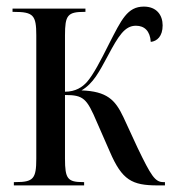

<svg xmlns="http://www.w3.org/2000/svg" viewBox="-20 -562 524 582"><path d="M22 0H235V-10H232C185 -10 177 -20 177 -81V-274C233 -274 243 -264 274 -191L313 -102C350 -16 380 0 458 0H480V-10H475C450 -10 438 -29 397 -114L354 -207C329 -260 304 -285 227 -288C263 -309 281 -345 307 -393C339 -453 358 -484 392 -484C418 -484 435 -468 437 -435C456 -437 473 -452 473 -485C473 -516 455 -542 416 -542C366 -542 348 -502 311 -430C284 -376 263 -336 244 -314C230 -298 209 -284 177 -284V-455C177 -516 185 -526 236 -526H239V-536H18V-526H22C81 -526 90 -516 90 -455V-81C90 -20 81 -10 27 -10H22Z"/></svg>

Font: Noto Serif Display ExtraCondensed
Style: Regular
Weight: 400
Width: 2
Designer: Monotype Design Team
Foundry: Monotype Imaging Inc.
Version: Version 2.009